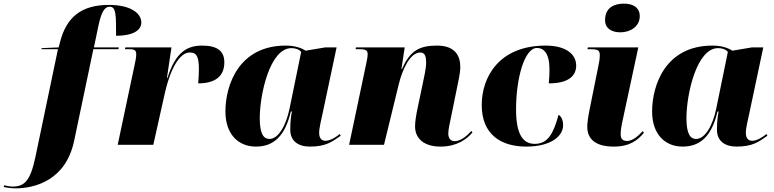

<svg xmlns="http://www.w3.org/2000/svg" viewBox="-166 -797 4261 1057"><path d="M-82 240C26 240 196 196 242 -21L348 -526H486L488 -536H351L376 -656C392 -730 409 -760 438 -760C474 -760 473 -712 473 -600C564 -600 612 -629 612 -673C612 -726 550 -770 434 -770C281 -770 200 -702 165 -567L157 -536L63 -532L62 -526H153L29 67C1 200 -32 230 -97 230C-112 230 -132 226 -143 223L-146 232C-133 236 -102 240 -82 240Z M576 -444 482 0H678L741 -282C776 -437 830 -508 878 -508C910 -508 929 -496 929 -418C929 -397 928 -370 925 -338C1015 -338 1069 -374 1069 -454C1069 -517 1029 -546 947 -546C862 -546 800 -508 756 -368H753L778 -536H524L522 -526H551C579 -526 584 -514 584 -500C584 -480 580 -464 576 -444Z M1243 10C1342 10 1404 -50 1435 -183H1441C1436 -156 1432 -130 1432 -82C1432 -23 1473 10 1540 10C1628 10 1662 -16 1710 -50L1704 -59C1688 -45 1654 -22 1626 -22C1606 -22 1591 -34 1591 -66C1591 -92 1604 -146 1609 -168L1687 -536H1624L1517 -518C1488 -536 1452 -546 1407 -546C1149 -546 1075 -329 1075 -183C1075 -59 1145 10 1243 10ZM1317 -32C1287 -32 1264 -57 1264 -146C1264 -278 1320 -532 1438 -532C1460 -532 1480 -526 1492 -511L1428 -199C1409 -107 1367 -32 1317 -32Z M2259 10C2347 10 2403 -29 2435 -68L2429 -76C2412 -58 2376 -20 2337 -20C2316 -20 2302 -34 2302 -61C2302 -88 2310 -116 2317 -152L2350 -314C2357 -349 2368 -394 2368 -429C2368 -491 2338 -546 2240 -546C2143 -546 2091 -518 2047 -417H2044L2062 -536H1793L1792 -526H1817C1855 -526 1858 -514 1858 -497C1858 -483 1853 -462 1850 -446L1756 0H1948L2029 -332C2049 -414 2091 -508 2148 -508C2178 -508 2180 -476 2180 -452C2180 -420 2168 -370 2163 -345L2133 -202C2124 -159 2119 -126 2119 -101C2119 -33 2170 10 2259 10Z M2731 10C2869 10 2934 -49 2934 -107C2934 -141 2921 -158 2909 -165C2881 -62 2850 -5 2778 -5C2713 -5 2675 -57 2675 -195C2675 -368 2722 -533 2790 -533C2826 -533 2859 -506 2859 -415C2859 -388 2858 -365 2855 -338C2966 -338 3006 -381 3006 -436C3006 -499 2949 -546 2838 -546C2579 -546 2486 -370 2486 -219C2486 -54 2595 10 2731 10Z M3249 -619C3304 -619 3356 -651 3356 -708C3356 -759 3314 -777 3269 -777C3216 -777 3165 -756 3165 -686C3165 -640 3202 -619 3249 -619ZM3213 10C3303 10 3345 -26 3379 -66L3372 -75C3351 -51 3317 -21 3287 -21C3262 -21 3252 -32 3251 -55C3250 -75 3255 -105 3264 -145L3348 -536H3070L3068 -526H3090C3128 -526 3136 -517 3136 -493C3136 -473 3132 -451 3127 -428L3083 -210C3070 -147 3067 -117 3067 -99C3067 -26 3120 10 3213 10Z M3592 10C3691 10 3753 -50 3784 -183H3790C3785 -156 3781 -130 3781 -82C3781 -23 3822 10 3889 10C3977 10 4011 -16 4059 -50L4053 -59C4037 -45 4003 -22 3975 -22C3955 -22 3940 -34 3940 -66C3940 -92 3953 -146 3958 -168L4036 -536H3973L3866 -518C3837 -536 3801 -546 3756 -546C3498 -546 3424 -329 3424 -183C3424 -59 3494 10 3592 10ZM3666 -32C3636 -32 3613 -57 3613 -146C3613 -278 3669 -532 3787 -532C3809 -532 3829 -526 3841 -511L3777 -199C3758 -107 3716 -32 3666 -32Z"/></svg>

Font: Noto Serif Display Black
Style: Italic
Weight: 900
Italic angle: -12°
Designer: Monotype Design Team
Foundry: Monotype Imaging Inc.
Version: Version 2.009